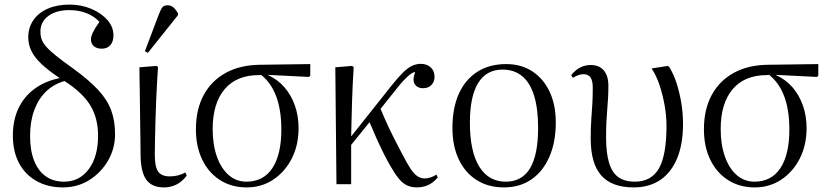

<svg xmlns="http://www.w3.org/2000/svg" viewBox="-20 -802 3622 836"><path d="M254 14Q188 14 138.5 -14Q89 -42 62.5 -92.5Q36 -143 36 -212Q36 -278 60 -329.5Q84 -381 130 -415Q176 -449 240 -462Q192 -494 161.5 -522.5Q131 -551 117 -579.5Q103 -608 103 -639Q103 -682 125.5 -714.5Q148 -747 188.5 -764.5Q229 -782 283 -782Q334 -782 377.5 -763.5Q421 -745 447.5 -715Q474 -685 474 -648Q474 -621 460.5 -605.5Q447 -590 423 -590Q401 -590 388.5 -601Q376 -612 376 -630Q376 -643 384 -660Q392 -677 413 -707Q389 -732 356 -745Q323 -758 282 -758Q225 -758 190.5 -732.5Q156 -707 156 -664Q156 -646 161.5 -630.5Q167 -615 182 -598Q197 -581 225 -558.5Q253 -536 298 -504Q367 -454 407 -411Q447 -368 464 -322Q481 -276 481 -218Q481 -155 450 -102Q419 -49 368 -17.5Q317 14 254 14ZM259 -11Q326 -11 366.5 -65.5Q407 -120 407 -211Q407 -288 373 -343.5Q339 -399 261 -449Q214 -436 180.5 -403.5Q147 -371 129 -322Q111 -273 111 -210Q111 -147 128.5 -102.5Q146 -58 179 -34.5Q212 -11 259 -11Z M694 14Q640 14 616 -21Q592 -56 592 -132Q592 -153 591.5 -185Q591 -217 590.5 -255.5Q590 -294 589.5 -333.5Q589 -373 588.5 -408.5Q588 -444 587.5 -470.5Q587 -497 587 -509L662 -515L668 -510Q666 -483 664 -445Q662 -407 660 -364.5Q658 -322 657 -279Q656 -236 655 -197Q654 -158 654 -129Q654 -76 668.5 -55Q683 -34 720 -34Q739 -34 756 -38.5Q773 -43 787 -51L793 -38Q782 -22 766.5 -10Q751 2 732.5 8Q714 14 694 14ZM624 -572 611 -579 671 -738Q680 -761 687 -770Q694 -779 710 -779Q723 -779 733.5 -771Q744 -763 755 -744V-736Z M1054 14Q988 14 938 -18Q888 -50 860.5 -107Q833 -164 833 -239Q833 -325 866.5 -387.5Q900 -450 962.5 -484.5Q1025 -519 1112 -520L1331 -523V-472L1325 -467L1147 -476V-475Q1189 -456 1218.5 -422Q1248 -388 1264 -342.5Q1280 -297 1280 -244Q1280 -170 1250.5 -112Q1221 -54 1170 -20Q1119 14 1054 14ZM1053 -11Q1127 -11 1166 -70Q1205 -129 1205 -238Q1205 -322 1183 -381.5Q1161 -441 1117 -476L1107 -475Q1010 -475 958 -413.5Q906 -352 906 -240Q906 -172 924.5 -120Q943 -68 976 -39.5Q1009 -11 1053 -11Z M1796 14Q1772 14 1753 5.5Q1734 -3 1717 -23.5Q1700 -44 1680 -79Q1667 -101 1651 -133Q1635 -165 1619 -200.5Q1603 -236 1589 -270L1509 -171V0H1445L1440 -509L1513 -515L1520 -510Q1518 -474 1516 -438Q1514 -402 1513 -365.5Q1512 -329 1511 -290Q1510 -251 1509 -208L1687 -432Q1715 -467 1735.5 -487Q1756 -507 1774.5 -515.5Q1793 -524 1812 -524Q1839 -524 1855.5 -508.5Q1872 -493 1872 -468Q1872 -446 1858.5 -432Q1845 -418 1823 -418Q1795 -418 1785 -437.5Q1775 -457 1788 -488Q1779 -488 1767.5 -479.5Q1756 -471 1740 -454.5Q1724 -438 1704 -412L1637 -328Q1652 -292 1666.5 -260.5Q1681 -229 1697 -197.5Q1713 -166 1732 -130Q1752 -91 1767.5 -67.5Q1783 -44 1798 -34.5Q1813 -25 1829 -25Q1841 -25 1855 -29.5Q1869 -34 1880 -42L1886 -29Q1875 -16 1861 -6Q1847 4 1830.5 9Q1814 14 1796 14Z M2174 14Q2106 14 2055.5 -18Q2005 -50 1977.5 -108Q1950 -166 1950 -245Q1950 -332 1978 -394Q2006 -456 2058.5 -489.5Q2111 -523 2184 -523Q2249 -523 2297.5 -491.5Q2346 -460 2373 -403Q2400 -346 2400 -269Q2400 -183 2372 -119Q2344 -55 2293.5 -20.5Q2243 14 2174 14ZM2182 -11Q2253 -11 2288 -69.5Q2323 -128 2323 -245Q2323 -329 2305.5 -385.5Q2288 -442 2253.5 -470.5Q2219 -499 2168 -499Q2098 -499 2062 -440.5Q2026 -382 2026 -268Q2026 -143 2066.5 -77Q2107 -11 2182 -11Z M2739 14Q2644 14 2598 -38Q2552 -90 2552 -199Q2552 -246 2554.5 -280.5Q2557 -315 2559 -347.5Q2561 -380 2561 -420Q2561 -450 2551.5 -464.5Q2542 -479 2521 -479Q2510 -479 2498.5 -475Q2487 -471 2474 -463L2467 -475Q2486 -498 2507 -508.5Q2528 -519 2552 -519Q2589 -519 2609 -495.5Q2629 -472 2629 -429Q2629 -398 2627.5 -373.5Q2626 -349 2624 -325.5Q2622 -302 2620.5 -273.5Q2619 -245 2619 -204Q2619 -136 2632 -93Q2645 -50 2672.5 -30.5Q2700 -11 2744 -11Q2816 -11 2849 -68.5Q2882 -126 2882 -254Q2882 -299 2873.5 -345.5Q2865 -392 2851 -433.5Q2837 -475 2817 -504L2888 -515L2894 -510Q2913 -480 2926 -439.5Q2939 -399 2946.5 -354Q2954 -309 2954 -262Q2954 -175 2928.5 -113Q2903 -51 2855 -18.5Q2807 14 2739 14Z M3266 14Q3200 14 3150 -18Q3100 -50 3072.5 -107Q3045 -164 3045 -239Q3045 -325 3078.5 -387.5Q3112 -450 3174.5 -484.5Q3237 -519 3324 -520L3543 -523V-472L3537 -467L3359 -476V-475Q3401 -456 3430.5 -422Q3460 -388 3476 -342.5Q3492 -297 3492 -244Q3492 -170 3462.5 -112Q3433 -54 3382 -20Q3331 14 3266 14ZM3265 -11Q3339 -11 3378 -70Q3417 -129 3417 -238Q3417 -322 3395 -381.5Q3373 -441 3329 -476L3319 -475Q3222 -475 3170 -413.5Q3118 -352 3118 -240Q3118 -172 3136.5 -120Q3155 -68 3188 -39.5Q3221 -11 3265 -11Z"/></svg>

Font: Literata 60pt Light
Style: Regular
Weight: 300
Designer: Latin by Veronika Burian and Jose Scaglione. Greek by Irene Vlachou. Cyrillic by Vera Evstafieva.
Foundry: TypeTogether
Version: Version 3.103;gftools[0.9.29]